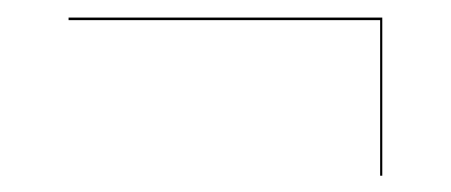

<svg xmlns="http://www.w3.org/2000/svg" viewBox="-20 -408 526 224"><path d="M423.5 -384.5H60V-387.5H426V-203H423.5Z"/></svg>

Font: Bodoni* 72pt Fatface
Style: Regular
Weight: 900
Version: Version 2.3